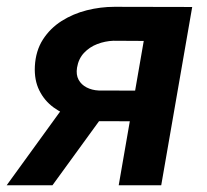

<svg xmlns="http://www.w3.org/2000/svg" viewBox="-53 -549 613 569"><path d="M155.8 -260.7H292L102.5 0H-33.2ZM286.1 -528.8 516.6 -528.3 424.8 0H298.8L373 -427.7L282.7 -428.2Q258.3 -427.2 235.4 -418.5Q212.4 -409.7 196 -392.3Q179.7 -375 175.3 -348.6Q171.9 -327.6 179.9 -312.7Q188 -297.9 203.9 -289.8Q219.7 -281.7 239.3 -280.8L393.1 -280.3L377 -189.5L238.3 -189.9Q201.7 -190.9 167.2 -200.9Q132.8 -210.9 105.7 -230.7Q78.6 -250.5 63.5 -281Q48.3 -311.5 50.3 -352.5Q52.7 -398.4 74.2 -431.9Q95.7 -465.3 129.6 -486.8Q163.6 -508.3 204.3 -518.6Q245.1 -528.8 286.1 -528.8Z"/></svg>

Font: Roboto SemiBold
Style: Italic
Weight: 600
Designer: Christian Robertson
Foundry: Google
Version: Version 3.009; 2024